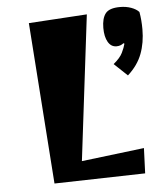

<svg xmlns="http://www.w3.org/2000/svg" viewBox="-51 -727 653 781"><g transform="rotate(-5 275.5 -337.0)"><path d="M140 9 93 -650 331 -665 259 -72 515 -103 511 0ZM473 -533 469 -535Q457 -525 440 -525Q418 -525 405.5 -546.5Q393 -568 393 -604Q393 -643 408.5 -663Q424 -683 468 -683Q493 -683 513.5 -675.5Q534 -668 545 -656Q551 -623 551 -585Q551 -530 534 -485Q517 -440 476 -403L422 -454Q449 -476 459 -496.5Q469 -517 473 -533Z"/></g></svg>

Font: Joti One
Style: Regular
Weight: 400
Designer: Eduardo Rodriguez Tunni
Foundry: Eduardo Rodriguez Tunni
Version: Version 1.002; ttfautohint (v1.8.4.7-5d5b);gftools[0.9.24]